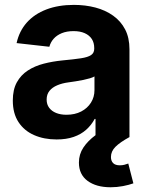

<svg xmlns="http://www.w3.org/2000/svg" viewBox="-20 -564 611 790"><path d="M212.9 9.8Q161.1 9.8 120.4 -8.1Q79.6 -25.9 56.2 -61.5Q32.7 -97.2 32.7 -150.4Q32.7 -195.3 49.3 -225.3Q65.9 -255.4 94.5 -273.9Q123 -292.5 159.9 -302Q196.8 -311.5 236.8 -315.4Q284.2 -319.8 313 -324.2Q341.8 -328.6 354.7 -337.4Q367.7 -346.2 367.7 -363.3V-366.2Q367.7 -388.2 357.7 -403.6Q347.7 -418.9 328.6 -427.5Q309.6 -436 282.7 -436Q254.9 -436 234.1 -427.5Q213.4 -418.9 200.7 -404.5Q188 -390.1 183.1 -371.6L48.3 -386.7Q59.1 -436 90.3 -471.2Q121.6 -506.3 170.9 -525.1Q220.2 -543.9 284.2 -543.9Q331.1 -543.9 372.6 -533Q414.1 -522 445.6 -499.5Q477.1 -477.1 494.9 -442.9Q512.7 -408.7 512.7 -361.3V0H373V-74.7H369.6Q356 -49.3 334.7 -30.3Q313.5 -11.2 283.2 -0.7Q252.9 9.8 212.9 9.8ZM253.4 -91.8Q288.1 -91.8 314 -105.2Q339.8 -118.7 354.2 -141.6Q368.7 -164.6 368.7 -192.9V-249.5Q362.3 -245.6 350.1 -241.9Q337.9 -238.3 322.8 -235.1Q307.6 -231.9 291.7 -229.5Q275.9 -227.1 261.7 -225.1Q235.8 -221.7 215.6 -213.1Q195.3 -204.6 183.6 -190.2Q171.9 -175.8 171.9 -154.3Q171.9 -134.3 182.4 -120.4Q192.9 -106.4 211.2 -99.1Q229.5 -91.8 253.4 -91.8ZM435.1 206.5Q376 206.5 340.3 180.2Q304.7 153.8 304.7 105Q304.7 70.8 323 43.2Q341.3 15.6 373 -7.8L512.7 0Q473.6 21.5 455.1 40Q436.5 58.6 436.5 82Q436.5 98.1 445.6 107.2Q454.6 116.2 473.1 116.2Q482.9 116.2 491.7 114Q500.5 111.8 507.8 108.9L528.8 190.4Q511.2 196.8 486.1 201.7Q460.9 206.5 435.1 206.5Z"/></svg>

Font: Inter 20pt
Style: Bold
Weight: 700
Version: Version 4.001;git-66647c0bb